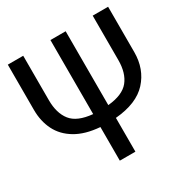

<svg xmlns="http://www.w3.org/2000/svg" viewBox="-159 -819 918 950"><g transform="rotate(-30 300.0 -344.0)"><path d="M256 0V-192Q172.5 -198.5 118.5 -230.8Q64.5 -263 39 -314.2Q13.5 -365.5 13.5 -429.5V-688.5H101.5V-434.5Q101.5 -360.5 135.8 -317Q170 -273.5 257 -265.5V-688.5H344V-266.5Q429 -274.5 463.8 -317.5Q498.5 -360.5 498.5 -434.5V-688.5H586.5V-429.5Q586.5 -333 527.5 -268.2Q468.5 -203.5 345 -193V0Z"/></g></svg>

Font: Fast_Mono
Style: Regular
Weight: 400
Monospace: yes
Designer: Carrois Corporate, Edenspiekermann AG, Nikita Prokopov
Foundry: Carrois Corporate, Edenspiekermann AG, Nikita Prokopov
Version: Version 5.002